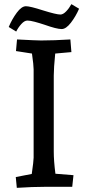

<svg xmlns="http://www.w3.org/2000/svg" viewBox="-20 -900 430 925"><path d="M56 -47 133 -62Q142 -125 142 -140V-566Q142 -586 134 -642L57 -654L62 -710Q155 -705 178 -705Q241 -705 319 -710L324 -649L246 -642Q239 -572 239 -536V-170Q239 -125 247 -63L334 -56L328 0H197Q136 0 61 5ZM105 -870Q125 -870 187 -850Q251 -830 271 -830Q284 -830 298.5 -845Q313 -860 324 -880L361 -858Q345 -821 321.5 -790.5Q298 -760 277 -760Q253 -760 194 -781Q170 -789 147.5 -795Q125 -801 112 -801Q98 -801 83 -784.5Q68 -768 58 -748L22 -770Q38 -808 61 -839Q84 -870 105 -870Z"/></svg>

Font: Andada Pro Medium
Style: Regular
Weight: 500
Designer: Carolina Giovagnoli
Foundry: Huerta Tipografica
Version: Version 3.005; ttfautohint (v1.8.4)